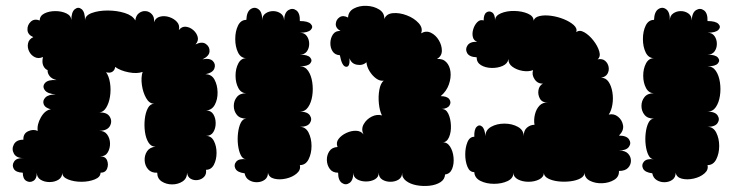

<svg xmlns="http://www.w3.org/2000/svg" viewBox="-20 -616 2513 657"><path d="M443 -546Q445 -563 455.5 -571Q466 -579 478.5 -578Q491 -577 500 -567Q509 -557 507 -540Q512 -555 527.5 -559Q543 -563 559.5 -557.5Q576 -552 586 -540.5Q596 -529 592 -513Q602 -526 616 -524.5Q630 -523 641.5 -513Q653 -503 656.5 -489.5Q660 -476 649 -464Q671 -475 684.5 -465.5Q698 -456 697 -440Q696 -424 673 -413Q698 -418 708.5 -407Q719 -396 713.5 -381.5Q708 -367 683 -362Q704 -362 714 -343.5Q724 -325 724.5 -300.5Q725 -276 715 -257.5Q705 -239 685 -238Q702 -238 710 -225Q718 -212 718 -194.5Q718 -177 710 -164Q702 -151 685 -151Q703 -151 712 -133.5Q721 -116 721 -93Q721 -70 712 -52.5Q703 -35 685 -35Q687 -20 678.5 -11Q670 -2 657 0Q644 2 633 -4Q622 -10 620 -25Q620 -5 604.5 5Q589 15 569 15Q549 15 533.5 5Q518 -5 518 -25Q498 -24 487 -36.5Q476 -49 475 -66.5Q474 -84 483 -98Q492 -112 512 -114Q497 -114 488 -128.5Q479 -143 476 -165Q473 -187 475.5 -209Q478 -231 486 -246Q494 -261 508 -261Q491 -261 480 -280.5Q469 -300 465.5 -325.5Q462 -351 468 -370Q449 -363 420.5 -368.5Q392 -374 374 -387Q373 -376 364.5 -370.5Q356 -365 343 -369Q353 -355 356.5 -332Q360 -309 356.5 -286Q353 -263 343 -247Q333 -231 316 -231Q345 -233 355 -217.5Q365 -202 356.5 -185.5Q348 -169 319 -168Q337 -169 346.5 -156Q356 -143 356.5 -126Q357 -109 349 -95Q341 -81 323 -81Q341 -81 346.5 -67Q352 -53 346.5 -39Q341 -25 324 -25Q324 -10 304 -2Q284 6 258.5 6Q233 6 213 -2Q193 -10 193 -25Q193 -9 180 -1Q167 7 149.5 7Q132 7 119 -1Q106 -9 106 -25Q106 -4 94 3Q82 10 70 3Q58 -4 58 -25Q34 -26 27 -38.5Q20 -51 28.5 -63.5Q37 -76 60 -75Q36 -75 27.5 -90.5Q19 -106 27.5 -122Q36 -138 60 -138Q59 -159 76.5 -167Q94 -175 109 -168Q106 -190 120 -214.5Q134 -239 154 -242Q134 -247 129.5 -259.5Q125 -272 135.5 -282.5Q146 -293 171 -293Q142 -295 133 -308Q124 -321 134.5 -332.5Q145 -344 174 -342Q157 -346 149.5 -356Q142 -366 143 -376Q133 -380 128 -391.5Q123 -403 127 -421Q112 -414 99 -420.5Q86 -427 79.5 -440.5Q73 -454 76 -468Q79 -482 94 -489Q75 -497 74 -513.5Q73 -530 85 -541.5Q97 -553 116 -546Q116 -562 132 -570Q148 -578 169.5 -578Q191 -578 207.5 -570Q224 -562 224 -546Q224 -575 236 -584.5Q248 -594 259.5 -584.5Q271 -575 271 -546Q271 -563 294 -571.5Q317 -580 348.5 -580Q380 -580 407 -571.5Q434 -563 443 -546Z M817 -23Q792 -26 785.5 -39Q779 -52 788.5 -63Q798 -74 823 -71Q811 -71 804 -85Q797 -99 794.5 -119.5Q792 -140 794.5 -161Q797 -182 804 -196Q811 -210 823 -210Q801 -210 790.5 -223Q780 -236 780 -253.5Q780 -271 790.5 -284Q801 -297 823 -297Q805 -297 795.5 -315Q786 -333 786 -357Q786 -381 795.5 -399Q805 -417 823 -417Q804 -417 794.5 -436.5Q785 -456 785 -482.5Q785 -509 794.5 -528.5Q804 -548 823 -548Q824 -576 838 -585Q852 -594 865 -584Q878 -574 877 -546Q877 -562 888.5 -570Q900 -578 914.5 -578Q929 -578 940.5 -570Q952 -562 952 -546Q953 -573 967 -581.5Q981 -590 994 -580.5Q1007 -571 1006 -544Q1034 -544 1043.5 -534Q1053 -524 1043.5 -514Q1034 -504 1006 -504Q1022 -504 1030 -492.5Q1038 -481 1038 -466Q1038 -451 1030 -440Q1022 -429 1006 -429Q1033 -429 1041.5 -419Q1050 -409 1041.5 -399Q1033 -389 1006 -389Q1024 -389 1034.5 -373.5Q1045 -358 1048.5 -334.5Q1052 -311 1048.5 -288Q1045 -265 1034.5 -249.5Q1024 -234 1006 -234Q1032 -234 1040.5 -221Q1049 -208 1040.5 -195Q1032 -182 1006 -182Q1026 -182 1036 -162Q1046 -142 1046 -116.5Q1046 -91 1036 -71Q1026 -51 1006 -51Q1010 -35 995.5 -22.5Q981 -10 959 -5Q937 0 918.5 -4.5Q900 -9 897 -25Q897 -9 886 -1Q875 7 860 7.5Q845 8 832.5 0.5Q820 -7 817 -23Z M1488 -287Q1510 -287 1517.5 -276.5Q1525 -266 1518 -255Q1511 -244 1490 -243Q1506 -244 1514 -227Q1522 -210 1523 -187Q1524 -164 1516.5 -146.5Q1509 -129 1494 -129Q1510 -130 1520 -114.5Q1530 -99 1532 -77Q1534 -55 1527 -38Q1520 -21 1503 -19Q1502 -2 1487 7.5Q1472 17 1450 19.5Q1428 22 1406 18Q1384 14 1369.5 3Q1355 -8 1356 -25Q1356 -9 1344 -1.5Q1332 6 1316 6Q1300 6 1288 -1.5Q1276 -9 1276 -25Q1276 -10 1263 -2.5Q1250 5 1232.5 5Q1215 5 1202 -2.5Q1189 -10 1189 -25Q1189 1 1176 10Q1163 19 1150 10Q1137 1 1137 -25Q1118 -25 1108.5 -38Q1099 -51 1098.5 -68Q1098 -85 1107 -98.5Q1116 -112 1135 -113Q1129 -128 1138.5 -140.5Q1148 -153 1165 -161Q1182 -169 1198.5 -168.5Q1215 -168 1224 -156Q1215 -174 1224.5 -191Q1234 -208 1252 -217Q1270 -226 1287 -221Q1279 -237 1276.5 -261.5Q1274 -286 1278 -308.5Q1282 -331 1293 -340Q1280 -338 1267 -347.5Q1254 -357 1244.5 -372.5Q1235 -388 1234 -403Q1221 -391 1201.5 -394.5Q1182 -398 1176 -417Q1178 -386 1164 -387.5Q1150 -389 1143 -427Q1126 -428 1118 -440.5Q1110 -453 1110.5 -469.5Q1111 -486 1119.5 -498.5Q1128 -511 1145 -510Q1128 -520 1129 -534.5Q1130 -549 1142 -557Q1154 -565 1171 -556Q1172 -577 1191 -587Q1210 -597 1234.5 -596Q1259 -595 1277.5 -583.5Q1296 -572 1295 -551Q1302 -569 1324.5 -571Q1347 -573 1372 -563.5Q1397 -554 1412.5 -537Q1428 -520 1421 -502Q1438 -512 1454.5 -504Q1471 -496 1481.5 -478.5Q1492 -461 1492 -442.5Q1492 -424 1475 -414Q1495 -416 1507 -403.5Q1519 -391 1521.5 -370.5Q1524 -350 1516 -327Q1508 -304 1488 -287Z M1603 -27Q1587 -27 1579.5 -45.5Q1572 -64 1572 -87.5Q1572 -111 1579.5 -129.5Q1587 -148 1603 -148Q1602 -173 1611 -182Q1620 -191 1629.5 -183Q1639 -175 1641 -150Q1641 -171 1660.5 -182Q1680 -193 1706 -193Q1732 -193 1752 -182Q1772 -171 1772 -150Q1772 -170 1783.5 -179.5Q1795 -189 1809 -189Q1806 -206 1810.5 -224.5Q1815 -243 1826 -254.5Q1837 -266 1854 -265Q1835 -265 1827.5 -278.5Q1820 -292 1822.5 -307.5Q1825 -323 1838 -330Q1820 -329 1809.5 -344.5Q1799 -360 1804 -376Q1788 -370 1768 -373.5Q1748 -377 1733.5 -387.5Q1719 -398 1720 -414Q1717 -398 1700 -390.5Q1683 -383 1662 -383.5Q1641 -384 1626 -393Q1611 -402 1611 -420Q1586 -421 1578.5 -434.5Q1571 -448 1580 -461Q1589 -474 1613 -473Q1601 -477 1598 -489.5Q1595 -502 1599.5 -516.5Q1604 -531 1613.5 -540.5Q1623 -550 1635 -546Q1635 -567 1644.5 -573.5Q1654 -580 1664 -573.5Q1674 -567 1674 -546Q1674 -562 1694 -570.5Q1714 -579 1740 -578.5Q1766 -578 1786 -569.5Q1806 -561 1806 -545Q1809 -557 1826 -561Q1843 -565 1865.5 -562Q1888 -559 1909 -550.5Q1930 -542 1943 -530.5Q1956 -519 1952 -506Q1963 -515 1979.5 -505.5Q1996 -496 2010.5 -477.5Q2025 -459 2030.5 -440.5Q2036 -422 2025 -413Q2041 -416 2050.5 -408Q2060 -400 2062.5 -387.5Q2065 -375 2059 -364Q2053 -353 2037 -350Q2053 -350 2062.5 -336Q2072 -322 2075.5 -300.5Q2079 -279 2075.5 -258Q2072 -237 2063 -224Q2081 -228 2095 -216.5Q2109 -205 2112 -187Q2115 -169 2098 -152Q2124 -152 2132.5 -139Q2141 -126 2132 -113.5Q2123 -101 2098 -101Q2119 -101 2129 -90.5Q2139 -80 2139 -66Q2139 -52 2129 -41.5Q2119 -31 2098 -31Q2099 -11 2081.5 -0.5Q2064 10 2041 11Q2018 12 1999.5 3Q1981 -6 1980 -25Q1980 -13 1966 -5.5Q1952 2 1931 4.5Q1910 7 1889.5 4.5Q1869 2 1855 -5.5Q1841 -13 1841 -25Q1841 -10 1825 -2Q1809 6 1788.5 6Q1768 6 1752.5 -2Q1737 -10 1737 -25Q1737 -6 1717 3.5Q1697 13 1670.5 13Q1644 13 1624 3Q1604 -7 1603 -27Z M2212 -23Q2187 -26 2180.5 -39Q2174 -52 2183.5 -63Q2193 -74 2218 -71Q2206 -71 2199 -85Q2192 -99 2189.5 -119.5Q2187 -140 2189.5 -161Q2192 -182 2199 -196Q2206 -210 2218 -210Q2196 -210 2185.5 -223Q2175 -236 2175 -253.5Q2175 -271 2185.5 -284Q2196 -297 2218 -297Q2200 -297 2190.5 -315Q2181 -333 2181 -357Q2181 -381 2190.5 -399Q2200 -417 2218 -417Q2199 -417 2189.5 -436.5Q2180 -456 2180 -482.5Q2180 -509 2189.5 -528.5Q2199 -548 2218 -548Q2219 -576 2233 -585Q2247 -594 2260 -584Q2273 -574 2272 -546Q2272 -562 2283.5 -570Q2295 -578 2309.5 -578Q2324 -578 2335.5 -570Q2347 -562 2347 -546Q2348 -573 2362 -581.5Q2376 -590 2389 -580.5Q2402 -571 2401 -544Q2429 -544 2438.5 -534Q2448 -524 2438.5 -514Q2429 -504 2401 -504Q2417 -504 2425 -492.5Q2433 -481 2433 -466Q2433 -451 2425 -440Q2417 -429 2401 -429Q2428 -429 2436.5 -419Q2445 -409 2436.5 -399Q2428 -389 2401 -389Q2419 -389 2429.5 -373.5Q2440 -358 2443.5 -334.5Q2447 -311 2443.5 -288Q2440 -265 2429.5 -249.5Q2419 -234 2401 -234Q2427 -234 2435.5 -221Q2444 -208 2435.5 -195Q2427 -182 2401 -182Q2421 -182 2431 -162Q2441 -142 2441 -116.5Q2441 -91 2431 -71Q2421 -51 2401 -51Q2405 -35 2390.5 -22.5Q2376 -10 2354 -5Q2332 0 2313.5 -4.5Q2295 -9 2292 -25Q2292 -9 2281 -1Q2270 7 2255 7.5Q2240 8 2227.5 0.5Q2215 -7 2212 -23Z"/></svg>

Font: Rubik Bubbles
Style: Regular
Weight: 400
Designer: Hubert and Fischer, NaN
Foundry: Hubert and Fischer, NaN
Version: Version 2.200